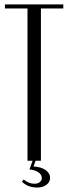

<svg xmlns="http://www.w3.org/2000/svg" viewBox="-20 -719 305 859"><path d="M263.2 -699.2V-681.2H163.1V0H139.2L129.9 25.9Q163.1 27.3 183.6 41.5Q204.1 55.7 204.1 77.1Q204.1 95.7 187.7 107.9Q171.4 120.1 146 120.1Q105.5 120.1 78.1 94.2L85.9 84Q108.4 103 134.8 103Q148.9 103 158 95.7Q167 88.4 167 77.1Q167 62.5 151.6 51.8Q136.2 41 111.8 39.1L126 0H103V-681.2H2V-699.2Z"/></svg>

Font: Moniqa Narrow Heading
Style: Regular
Weight: 400
Width: 4
Designer: Rajesh Rajput
Foundry: Rajesh Rajput
Version: Version 1.000